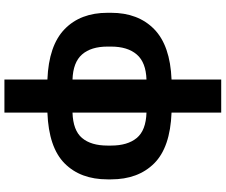

<svg xmlns="http://www.w3.org/2000/svg" viewBox="-94 -694 991 842"><g transform="rotate(90 401.0 -272.5)"><path d="M183.8 -249V-264.6Q183.8 -336.9 218.4 -377.2Q252.9 -417.5 328.4 -419.9V-95.5Q252.9 -97.9 218.4 -137.3Q183.8 -176.8 183.8 -249ZM617.9 -264.6V-249Q617.9 -176.8 584.6 -137.3Q551.3 -97.9 473.4 -95.5V-419.9Q551.3 -417.5 584.6 -377.2Q617.9 -336.9 617.9 -264.6ZM328.4 14.6V203.1H473.4V14.6Q626 8.8 696 -60.8Q766.1 -130.4 766.1 -249V-264.6Q766.1 -383.3 696 -453.6Q626 -523.9 473.4 -529.8V-747.6H328.4V-529.8Q179.2 -523.9 107.4 -453.6Q35.6 -383.3 35.6 -264.6V-249Q35.6 -130.4 107.4 -60.8Q179.2 8.8 328.4 14.6Z"/></g></svg>

Font: Roboto Flex
Style: Regular
Weight: 400
Designer: Berlow after Robertson
Foundry: Google
Version: Version 3.200;gftools[0.9.32]